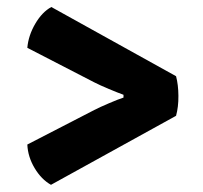

<svg xmlns="http://www.w3.org/2000/svg" viewBox="-20 -593 578 548"><path d="M125.5 -65.5Q98 -81 78.8 -113.2Q59.5 -145.5 58 -180.5L249 -279Q264.5 -287 290.8 -298.2Q317 -309.5 332.5 -314.5V-322.5Q317 -328 290.8 -339Q264.5 -350 249 -358L58 -456.5Q61 -491.5 80.5 -525Q100 -558.5 126.5 -573L482.5 -375.5Q489 -351 489.2 -319.5Q489.5 -288 482.5 -262.5Z"/></svg>

Font: Signika Negative
Style: Bold
Weight: 700
Designer: Anna Giedry
Foundry: Anna Giedry
Version: Version 2.001